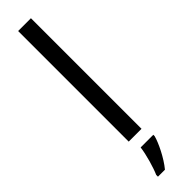

<svg xmlns="http://www.w3.org/2000/svg" viewBox="-337 -736 933 933"><g transform="rotate(-45 129.0 -269.5)"><path d="M173 0V-760H85V0ZM193 70V61H106C101 104 80 176 65 209V221H113C149 178 184 106 193 70Z"/></g></svg>

Font: Noto Sans Tifinagh Agraw Imazighen
Style: Regular
Weight: 400
Designer: JamraPatel
Foundry: JamraPatel LLC
Version: Version 2.006